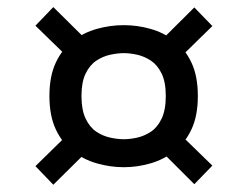

<svg xmlns="http://www.w3.org/2000/svg" viewBox="-20 -641 690 542"><path d="M329.5 -169Q291 -169 253.5 -179.8Q216 -190.5 185.8 -214Q155.5 -237.5 137.5 -275.8Q119.5 -314 119.5 -370Q119.5 -426 137.5 -464.2Q155.5 -502.5 185.8 -525.8Q216 -549 253.5 -559.5Q291 -570 329.5 -570Q367.5 -570 404.8 -559.5Q442 -549 472.2 -525.8Q502.5 -502.5 520.5 -464.2Q538.5 -426 538.5 -370Q538.5 -314 520.5 -275.8Q502.5 -237.5 472.2 -214Q442 -190.5 404.8 -179.8Q367.5 -169 329.5 -169ZM130.5 -119.5 80 -172 171 -261 222.5 -210.5ZM528.5 -121 437.5 -212 488.5 -262 579.5 -173.5ZM329.5 -248Q347 -248 367.2 -252.5Q387.5 -257 406 -269.2Q424.5 -281.5 436.2 -306Q448 -330.5 448 -370Q448 -409.5 436.2 -433.5Q424.5 -457.5 406 -469.8Q387.5 -482 367.2 -486.5Q347 -491 329.5 -491Q312 -491 291.2 -486.5Q270.5 -482 252 -469.8Q233.5 -457.5 221.8 -433.5Q210 -409.5 210 -370Q210 -330.5 221.8 -306Q233.5 -281.5 252 -269.2Q270.5 -257 291.2 -252.5Q312 -248 329.5 -248ZM171 -480 80 -568.5 130.5 -621 222.5 -530ZM488.5 -478.5 437.5 -529.5 528.5 -620 579.5 -567.5Z"/></svg>

Font: Trispace Thin
Style: Regular
Weight: 400
Version: Version 1.210